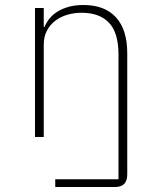

<svg xmlns="http://www.w3.org/2000/svg" viewBox="-20 -548 640 768"><path d="M201 169H454V-329Q454 -417 416 -457Q378 -497 306 -497Q277 -497 249.5 -489Q222 -481 201 -465Q180 -449 167.5 -425Q155 -401 155 -369V0H120V-516H155V-440H158Q165 -457 177.5 -473Q190 -489 209 -501Q228 -513 254 -520.5Q280 -528 314 -528Q399 -528 444 -478.5Q489 -429 489 -335V150Q489 200 440 200H201Z"/></svg>

Font: IBM Plex Mono ExtraLight
Style: Regular
Weight: 200
Monospace: yes
Designer: Mike Abbink, Paul van der Laan, Pieter van Rosmalen
Foundry: Bold Monday
Version: Version 2.3